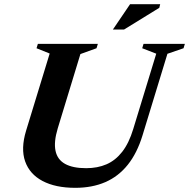

<svg xmlns="http://www.w3.org/2000/svg" viewBox="-20 -878 897 911"><path d="M254 -269Q234.6 -204.7 243.4 -162.7Q252.1 -120.7 288.7 -100.4Q325.3 -80 388.9 -80Q442.7 -80 485.3 -98.4Q527.9 -116.8 559.8 -157.7Q591.8 -198.5 612.2 -265.9L721.4 -623.3L654.8 -649.1L661.1 -670H857.2L850.9 -649.1L774.4 -622.8L656.4 -236.2Q630.7 -151.7 586.3 -96.2Q541.9 -40.8 479.6 -13.8Q417.2 13.2 337 13.2Q243.4 13.2 182 -19.2Q120.7 -51.6 99.3 -112.2Q78 -172.7 103.7 -257.6L215.7 -624L153.3 -649.1L159.7 -670H444.3L438 -649.1L361.5 -621.5ZM515.7 -738 597.1 -858H740L735.8 -840.9L568.8 -738Z"/></svg>

Font: Newsreader Text
Style: Italic
Weight: 400
Italic angle: -17°
Designer: Hugues Gentile
Foundry: Production Type
Version: Version 1.001